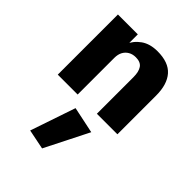

<svg xmlns="http://www.w3.org/2000/svg" viewBox="-232 -584 1038 1038"><g transform="rotate(45 287.5 -64.5)"><path d="M211 -460H59V0H211ZM358 -280V0H515V-296Q515 -381 475.5 -426Q436 -471 351 -471Q294 -471 256.5 -444.5Q219 -418 200 -373.5Q181 -329 181 -274L211 -280Q211 -307 221 -325.5Q231 -344 249 -354.5Q267 -365 291 -365Q328 -365 343 -343Q358 -321 358 -280ZM255 60 167 319 281 342 407 92Z"/></g></svg>

Font: Jost
Style: Bold
Weight: 700
Version: Version 3.710